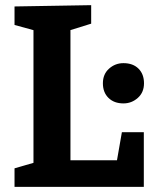

<svg xmlns="http://www.w3.org/2000/svg" viewBox="-20 -724 631 744"><path d="M452.3 -211.7H537.3V0H36.3V-71.7L126 -97.7L109.7 -70.3V-630L126 -602.7L36.3 -627.3V-699L333.3 -704V-632.3L238 -602.7L253 -630V-80.7L230.7 -103H449.3L429.3 -80ZM378.7 -401.3Q378.7 -436.7 402.6 -458Q426.5 -479.3 458.3 -479.3Q495.3 -479.3 516.7 -458Q538 -436.7 538 -401.3Q538 -366 514.1 -344.7Q490.2 -323.3 458.3 -323.3Q422 -323.3 400.3 -344.7Q378.7 -366 378.7 -401.3Z"/></svg>

Font: Bitter Thin
Style: Regular
Weight: 100
Designer: Sol Matas, and Bitter project Authors
Foundry: Sol Matas
Version: Version 2.002